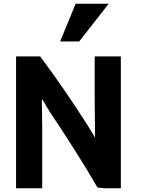

<svg xmlns="http://www.w3.org/2000/svg" viewBox="-20 -1000 775 1028"><path d="M627 8H537L502 4Q395 -180 246 -402Q239 -412 229 -430Q219 -448 213 -458Q207 -468 204 -468Q204 -458 205 -400Q206 -342 206 -311V8H66V-698H195Q319 -533 451 -326Q486 -267 489 -263Q489 -283 488 -356Q487 -429 487 -467V-698H627ZM404 -778H302L385 -980H562Z"/></svg>

Font: Repo
Style: Bold
Weight: 700
Designer: Stefan Peev
Foundry: Context Ltd
Version: Version 001.000